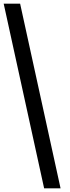

<svg xmlns="http://www.w3.org/2000/svg" viewBox="-21 -820 378 1040"><path d="M307 200H218L-1 -800H88Z"/></svg>

Font: Big Shoulders Text Thin Medium
Style: Regular
Weight: 500
Version: Version 2.002